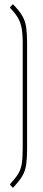

<svg xmlns="http://www.w3.org/2000/svg" viewBox="-20 -717 198 879"><path d="M37 141 27 130Q26 129 26 127.5Q26 126 27 125Q50 100 62.5 80Q75 60 79.5 33.5Q84 7 84 -37V-518Q84 -562 79 -588.5Q74 -615 62 -635.5Q50 -656 27 -680Q26 -681 26 -682.5Q26 -684 27 -685L37 -696Q39 -698 41 -696Q69 -667 82.5 -643.5Q96 -620 100 -591.5Q104 -563 104 -519V-36Q104 7 100 36Q96 65 82.5 88Q69 111 41 141Q39 143 37 141Z"/></svg>

Font: Sofia Sans Extra Condensed Thin
Style: Regular
Weight: 250
Version: Version 4.100